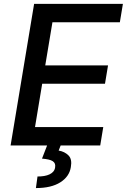

<svg xmlns="http://www.w3.org/2000/svg" viewBox="-20 -747 651 986"><path d="M34.4 0 155.2 -727.3H611.2L595.5 -632.8H249.3L212.4 -411.2H534.8L519.2 -317.1H196.7L159.8 -94.5H510.3L494.7 0H291.5L281.2 26.3Q311.8 31.2 331.7 51.1Q351.2 70.7 343.8 111.2Q336.3 159.8 289.8 189.3Q243.3 218.8 164.4 218.8L172.6 159.4Q191.1 159.4 206.7 156.8Q222.3 154.1 234 148.6Q245.7 143.1 253.2 134.6Q260.7 126.1 262.8 114.3Q264.9 102.6 262.1 94.5Q259.2 86.3 250.9 80.8Q242.5 75.3 228.9 72.3Q215.2 69.2 195.7 67.5L221.9 0Z"/></svg>

Font: Inter P Medium
Style: Italic
Weight: 500
Italic angle: 9.39999°
Designer: Rasmus Andersson
Foundry: rsms
Version: Version 3.018;git-588b23468